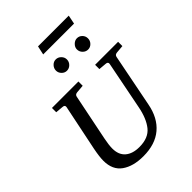

<svg xmlns="http://www.w3.org/2000/svg" viewBox="-293 -1180 1334 1334"><g transform="rotate(-45 374.5 -513.0)"><path d="M749 -629 691 -624Q670 -622 667 -604L590 -214Q569 -103 498.5 -43.5Q428 16 311 16Q212 16 152 -26.5Q92 -69 92 -159Q92 -198 105 -264L175 -604Q178 -623 155 -624L99 -629V-671H359V-629L300 -624Q279 -622 276 -604L207 -264Q196 -210 196 -175Q196 -113 233.5 -81Q271 -49 337 -49Q426 -49 468.5 -102Q511 -155 529 -249L599 -604Q602 -623 579 -624L523 -629V-671H749ZM509 -836Q509 -857 526 -874Q543 -891 564 -891Q586 -891 602 -875Q618 -859 618 -836Q618 -813 602 -796.5Q586 -780 564 -780Q542 -780 525.5 -796.5Q509 -813 509 -836ZM411 -836Q411 -813 394.5 -796.5Q378 -780 356 -780Q334 -780 318 -796.5Q302 -813 302 -835Q302 -857 318 -874Q334 -891 356 -891Q378 -891 394.5 -874.5Q411 -858 411 -836ZM635 -1042 622 -977H319L333 -1042Z"/></g></svg>

Font: Veleka
Style: Italic
Weight: 400
Italic angle: -12°
Designer: Stefan Peev, Context Ltd, 2016; SIL International, 1997-2014.
Foundry: Stefan Peev, Context Ltd, 2016
Version: Version 1.000